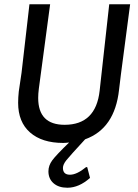

<svg xmlns="http://www.w3.org/2000/svg" viewBox="-20 -662 646 900"><path d="M296 218Q255 218 231 197Q207 176 207 141Q207 114 225 89.5Q243 65 304 6Q286 8 276 8Q177 8 121 -41Q65 -90 65 -180Q65 -204 68 -233L81 -321L118 -642H215L162 -246Q159 -222 159 -203Q159 -77 283 -77Q429 -77 447 -236L492 -642H590L547 -315L538 -241Q518 -59 379 -9Q308 68 291.5 88.5Q275 109 275 125Q275 157 308 157Q340 157 384 121L389 122L402 172Q350 218 296 218Z"/></svg>

Font: Alegreya Sans Medium
Style: Italic
Weight: 500
Italic angle: -7°
Designer: Juan Pablo del Peral
Foundry: Huerta Tipografica
Version: Version 2.007